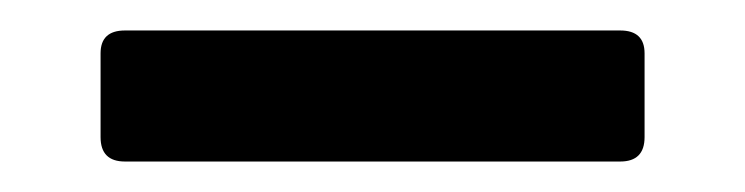

<svg xmlns="http://www.w3.org/2000/svg" viewBox="-20 -276 489 126"><path d="M62 -170Q46 -170 46 -186V-241Q46 -256 62 -256H387Q403 -256 403 -241V-186Q403 -170 387 -170Z"/></svg>

Font: Zen Antique
Style: Regular
Weight: 400
Designer: Yoshimichi Ohira
Foundry: Positype
Version: Version 1.001